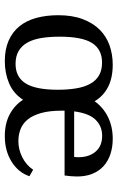

<svg xmlns="http://www.w3.org/2000/svg" viewBox="129 -594 473 771"><g transform="rotate(90 365.5 -208.5)"><path d="M525.5 -382.2Q486.5 -382.2 460.7 -355.6Q434.9 -329.1 427.3 -269.8H610.2Q610.5 -273.8 610.9 -278Q611.3 -282.2 611.3 -286.9Q611.3 -329.5 588.9 -355.8Q566.5 -382.2 525.5 -382.2ZM127.3 -211.6Q127.3 -172 132.5 -139.1Q137.8 -106.2 150.4 -83.1Q162.9 -60 184 -47.3Q205.1 -34.5 236.4 -34.5Q289.5 -34.5 314.9 -74.9Q340.4 -115.3 340.4 -204.7Q340.4 -244.7 334.9 -277.6Q329.5 -310.5 316.9 -333.6Q304.4 -356.7 283.3 -369.3Q262.2 -381.8 231.3 -381.8Q178.2 -381.8 152.7 -341.6Q127.3 -301.5 127.3 -211.6ZM687.6 -90.2Q673.1 -46.2 629.5 -18.7Q585.8 8.7 526.9 8.7Q476 8.7 439.3 -10.9Q402.5 -30.5 380.7 -64.4Q355.3 -25.8 314.5 -8.5Q273.8 8.7 225.8 8.7Q178.2 8.7 143.1 -6.7Q108 -22.2 85.5 -50Q62.9 -77.8 52 -117.6Q41.1 -157.5 41.1 -205.8Q41.1 -262.9 56.9 -304.4Q72.7 -345.8 99.5 -372.5Q126.2 -399.3 162.5 -412Q198.9 -424.7 239.6 -424.7Q292.4 -424.7 329.1 -406Q365.8 -387.3 386.5 -352Q411.6 -386.9 450.2 -405.8Q488.7 -424.7 537.5 -424.7Q570.5 -424.7 598.5 -415.5Q626.5 -406.2 646.5 -388.4Q666.5 -370.5 677.6 -343.6Q688.7 -316.7 688.7 -281.5Q688.7 -271.3 687.6 -256.9Q686.5 -242.5 684.7 -231.3H424.4Q424.4 -228.7 424.4 -225.8Q424.4 -222.9 424.4 -220Q424.4 -170.9 433.8 -137.3Q443.3 -103.6 459.6 -83.5Q476 -63.3 498.5 -54.5Q521.1 -45.8 547.3 -45.8Q580.7 -45.8 612.2 -61.8Q643.6 -77.8 661.5 -105.1Z"/></g></svg>

Font: Rasa
Style: Regular
Weight: 400
Version: Version 1.000;PS 1.000;hotconv 1.0.88;makeotf.lib2.5.647800;